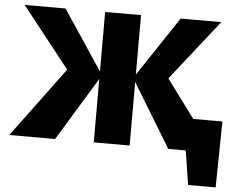

<svg xmlns="http://www.w3.org/2000/svg" viewBox="-56 -726 1201 965"><g transform="rotate(5 544.5 -243.0)"><path d="M927 172 875 -161H1071L1066 172ZM902 -161H1016V0H902ZM812 0 605 -340 817 -658H1022L734 -293L738 -412L1043 0ZM10 0 315 -412 318 -293 30 -658H236L448 -340L241 0ZM436 0V-658H617V0Z"/></g></svg>

Font: Ysabeau Office Black
Style: Regular
Weight: 900
Designer: Christian Thalmann (Catharsis Fonts)
Version: Version 2.001;gftools[0.9.30]; featfreeze: tnum,lnum,ss02